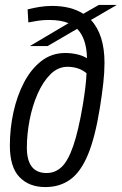

<svg xmlns="http://www.w3.org/2000/svg" viewBox="-20 -749 494 779"><path d="M173 -562H101L258 -655Q227 -668 179 -668Q154 -668 135 -665Q116 -662 95 -658L92 -711Q116 -717 141 -721Q166 -725 191 -725Q268 -725 318 -693L381 -729H454L349 -668Q404 -609 404 -494Q404 -456 399 -411Q394 -366 385 -310Q366 -192 337 -122Q308 -52 265.5 -21Q223 10 164 10Q98 10 59 -30.5Q20 -71 20 -159Q20 -227 34.5 -293.5Q49 -360 77.5 -414.5Q106 -469 148 -501.5Q190 -534 245 -534Q268 -534 291 -529Q314 -524 333 -513Q331 -594 293 -632ZM89 -150Q89 -47 169 -47Q204 -47 230 -71.5Q256 -96 277 -156.5Q298 -217 316 -323Q322 -360 326 -392Q330 -424 331 -452Q314 -466 294.5 -472Q275 -478 254 -478Q215 -478 184.5 -447.5Q154 -417 132.5 -368Q111 -319 100 -261.5Q89 -204 89 -150Z"/></svg>

Font: Georama SemiCondensed
Style: Italic
Weight: 400
Width: 4
Italic angle: -9°
Designer: Jean-Baptiste Levee
Foundry: Production Type
Version: Version 1.000